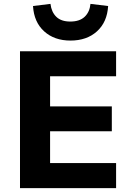

<svg xmlns="http://www.w3.org/2000/svg" viewBox="-20 -969 683 989"><path d="M83 0V-705H578V-576H238V-421H556V-293H238V-129H578V0ZM343 -760Q260 -760 207.5 -807.5Q155 -855 150 -938L240 -949Q245 -907 270 -882.5Q295 -858 342 -858Q390 -858 416 -882.5Q442 -907 446 -949L537 -938Q532 -855 479.5 -807.5Q427 -760 343 -760Z"/></svg>

Font: Nunito Sans 9pt ExtraBold
Style: Regular
Weight: 800
Version: Version 3.101;gftools[0.9.27]